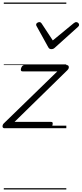

<svg xmlns="http://www.w3.org/2000/svg" viewBox="-30 -1015 646 1520"><path d="M8 0Q-10 0 -10 -14Q-10 -28 0 -38L424 -450H148Q139 -450 136 -456Q133 -462 137 -475Q141 -487 147.5 -493.5Q154 -500 163 -500H497Q508 -500 512 -493.5Q516 -487 514.5 -478Q513 -469 504 -460L85 -50H375Q384 -50 386.5 -44Q389 -38 385 -23Q382 -12 375.5 -6Q369 0 359 0ZM573 -840Q582 -840 589 -833.5Q596 -827 596 -819Q596 -813 593.5 -809.5Q591 -806 587 -802L406 -639Q398 -631 391 -628.5Q384 -626 376 -626Q369 -626 363 -629Q357 -632 352 -641L262 -804Q259 -808 257.5 -812Q256 -816 256 -820Q256 -829 265 -834.5Q274 -840 281 -840Q288 -840 291.5 -837.5Q295 -835 299 -830L388 -695L552 -830Q559 -835 563.5 -837.5Q568 -840 573 -840ZM0 475H495V485H0ZM0 -20H495V0H0ZM0 -505H495V-500H0ZM0 -995H495V-985H0Z"/></svg>

Font: Playwrite CZ Guides
Style: Regular
Weight: 400
Designer: Veronika Burian, José Scaglione
Foundry: TypeTogether
Version: Version 1.003